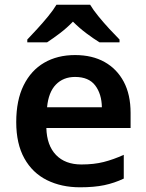

<svg xmlns="http://www.w3.org/2000/svg" viewBox="-20 -786 621 816"><path d="M299 -552Q372 -552 424.5 -522.5Q477 -493 506 -438.5Q535 -384 535 -306V-242H177Q179 -168 218 -127.5Q257 -87 326 -87Q379 -87 420.5 -97.5Q462 -108 506 -128V-27Q466 -8 423 1Q380 10 320 10Q241 10 179.5 -20.5Q118 -51 83.5 -113Q49 -175 49 -267Q49 -360 80.5 -423.5Q112 -487 168 -519.5Q224 -552 299 -552ZM299 -459Q249 -459 217.5 -426.5Q186 -394 180 -330H413Q412 -387 384.5 -423Q357 -459 299 -459ZM363 -766Q376 -744 398.5 -716.5Q421 -689 445 -663Q469 -637 488 -618V-606H403Q377 -622 347 -644.5Q317 -667 290 -694Q264 -667 235 -645Q206 -623 180 -606H96V-618Q115 -638 138.5 -663.5Q162 -689 184.5 -716.5Q207 -744 220 -766Z"/></svg>

Font: Noto Sans Cham SemiBold
Style: Regular
Weight: 600
Version: Version 2.002